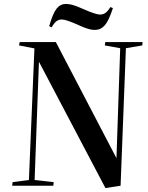

<svg xmlns="http://www.w3.org/2000/svg" viewBox="-20 -944 751 976"><path d="M572 -140 591 -699 513 -713 515 -730H705L703 -713L620 -699L593 0L516 12L178 -630L156 -29L253 -18L251 0H42L44 -18L127 -29L155 -698L77 -713L80 -730H264ZM463 -792Q444 -792 424 -798.5Q404 -805 378 -817Q316 -845 294 -845Q281 -845 269.5 -838Q258 -831 242 -805L230 -811Q249 -877 268 -900.5Q287 -924 315 -924Q330 -924 349 -919Q368 -914 408 -896Q467 -870 489 -870Q502 -870 514 -877Q526 -884 541 -908L554 -903Q533 -838 512.5 -815Q492 -792 463 -792Z"/></svg>

Font: Literata 72pt SemiBold
Style: Italic
Weight: 600
Italic angle: -2°
Designer: Latin by Veronika Burian and Jose Scaglione. Greek by Irene Vlachou. Cyrillic by Vera Evstafieva
Foundry: TypeTogether
Version: Version 3.002